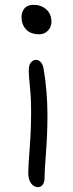

<svg xmlns="http://www.w3.org/2000/svg" viewBox="-20 -483 305 802"><path d="M145 -339.8Q106.9 -339.8 88.4 -360.6Q69.8 -381.3 69.8 -412.1Q69.8 -433.1 82.3 -448Q94.7 -462.9 120.1 -462.9Q151.9 -462.9 173.3 -443.8Q194.8 -424.8 194.8 -392.1Q194.8 -370.1 180.2 -355Q165.5 -339.8 145 -339.8ZM138.2 298.8Q122.1 298.8 110.1 283.2Q98.1 267.6 98.1 240.2Q98.1 210.4 104 136Q109.9 61.5 109.9 -16.1Q109.9 -74.2 105 -120.6Q100.1 -167 100.1 -188Q100.1 -211.9 109.4 -222.4Q118.7 -232.9 130.9 -232.9Q142.1 -232.9 150.6 -223.1Q159.2 -213.4 162.1 -196.8Q178.2 -101.1 178.2 -2Q178.2 75.2 172.1 154.8Q166 234.4 166 262.2Q166 277.3 158.7 288.1Q151.4 298.8 138.2 298.8Z"/></svg>

Font: Shantell Sans Bouncy
Style: Regular
Weight: 300
Designer: Stephen Nixon, Anya Danilova, Shantell Martin
Foundry: Arrow Type
Version: Version 1.006;[9816181b4]